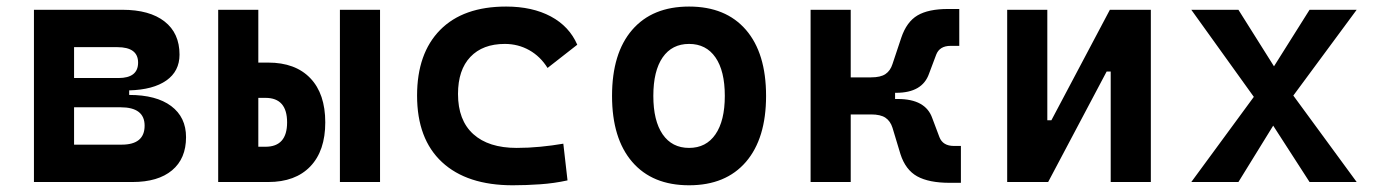

<svg xmlns="http://www.w3.org/2000/svg" viewBox="-20 -547 4142 577"><path d="M82 0V-517.6H347.7Q429.7 -517.6 474.6 -482.4Q519.5 -447.3 519.5 -382.8Q519.5 -333 480 -305.2Q440.4 -277.3 368.2 -275.4V-261.7Q449.7 -261.7 494.4 -228.3Q539.1 -194.8 539.1 -134.8Q539.1 -70.3 497.1 -35.2Q455.1 0 377.9 0ZM202.6 -112.3H345.7Q414.6 -112.3 414.6 -169.4Q414.6 -224.6 342.3 -224.6H202.6ZM202.6 -312.5H335.9Q395 -312.5 395 -358.9Q395 -405.3 332.5 -405.3H202.6Z M635.7 0V-517.6H756.3V-358.9H786.1Q867.7 -358.9 912.6 -312Q957.5 -265.1 957.5 -179.2Q957.5 -93.8 912.6 -46.9Q867.7 0 786.1 0ZM1001.5 0V-517.6H1122.1V0ZM756.3 -106H777.8Q842.8 -106 842.8 -179.2Q842.8 -252.9 777.8 -252.9H756.3Z M1521 9.8Q1383.3 9.8 1308.3 -59.8Q1233.4 -129.4 1233.4 -259.8Q1233.4 -386.7 1302.7 -457Q1372.1 -527.3 1501 -527.3Q1579.6 -527.3 1635.3 -497.6Q1690.9 -467.8 1714.8 -412.6L1625.5 -342.8Q1604 -377.4 1570.6 -396.2Q1537.1 -415 1497.1 -415Q1430.7 -415 1393.6 -376Q1356.4 -336.9 1356.4 -264.6Q1356.4 -185.5 1402.3 -144Q1448.2 -102.5 1532.7 -102.5Q1568.4 -102.5 1603.8 -106Q1639.2 -109.4 1672.9 -115.2L1685.5 -4.9Q1645.5 3.9 1603.5 6.8Q1561.5 9.8 1521 9.8Z M2050.8 9.8Q1940.4 9.8 1879.9 -60.5Q1819.3 -130.9 1819.3 -258.8Q1819.3 -387.2 1879.9 -457.3Q1940.4 -527.3 2050.8 -527.3Q2161.1 -527.3 2221.7 -457.3Q2282.2 -387.2 2282.2 -258.8Q2282.2 -130.9 2221.7 -60.5Q2161.1 9.8 2050.8 9.8ZM2050.8 -102.5Q2102.1 -102.5 2130.1 -143.3Q2158.2 -184.1 2158.2 -258.8Q2158.2 -334 2130.1 -374.5Q2102.1 -415 2050.8 -415Q1999.5 -415 1971.4 -374.5Q1943.4 -334 1943.4 -258.8Q1943.4 -184.1 1971.4 -143.3Q1999.5 -102.5 2050.8 -102.5Z M2416 0V-517.6H2536.6V-314.5H2597.7Q2626.5 -314.5 2641.1 -324.5Q2655.8 -334.5 2662.1 -354.5L2688.5 -433.6Q2704.6 -481.4 2737.3 -500.7Q2770 -520 2829.1 -520H2862.8V-409.2H2836.9Q2803.7 -409.2 2793.5 -382.8L2772 -325.7Q2752 -268.1 2673.3 -268.1H2669.9V-249.5H2678.2Q2761.7 -249.5 2781.7 -191.9L2803.2 -134.8Q2813.5 -108.4 2846.7 -108.4H2867.7V2.4H2834Q2771.5 2.4 2736.3 -17.1Q2701.2 -36.6 2686 -84L2662.1 -163.1Q2655.8 -183.1 2641.1 -193.1Q2626.5 -203.1 2597.7 -203.1H2536.6V0Z M3006.8 0V-517.6H3127.4V-185.5H3139.6L3315.4 -517.6H3438.5V0H3317.9V-332H3305.7L3129.9 0Z M3560.1 0 3748 -255.9 3560.1 -517.6H3701.7L3808.6 -347.7L3915.5 -517.6H4057.1L3866.7 -259.8L4057.1 0H3915.5L3806.2 -169.4L3701.7 0Z"/></svg>

Font: CaskaydiaCove NFP SemiBold
Style: Regular
Weight: 600
Designer: Aaron Bell
Foundry: Saja Typeworks
Version: Version 2111.001; VTT 6.35;Nerd Fonts 3.1.1